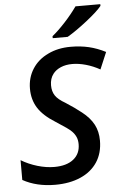

<svg xmlns="http://www.w3.org/2000/svg" viewBox="-62 -982 654 1035"><g transform="rotate(-5 265.0 -464.5)"><path d="M19.5 -31.7V-138.7Q60.1 -114.3 107.4 -100.3Q154.8 -86.4 198.2 -86.4Q264.6 -86.4 301.8 -116Q338.9 -145.5 338.9 -197.3Q338.9 -219.2 331.8 -235.8Q324.7 -252.4 310.1 -267.6Q299.3 -278.3 280.8 -291.3Q262.2 -304.2 224.6 -328.6Q160.2 -368.7 131.8 -413.8Q103.5 -459 103.5 -517.6Q103.5 -577.6 133.8 -625Q164.1 -672.4 219.2 -698.2Q272.5 -724.1 341.3 -724.1Q394.5 -724.1 439.9 -713.4Q485.4 -702.6 529.8 -679.7L491.2 -588.4Q454.6 -608.9 415.8 -619.9Q377 -630.9 342.3 -630.9Q307.1 -630.9 280 -619.4Q252.9 -607.9 237.3 -587.4Q218.3 -562.5 218.3 -526.4Q218.3 -493.2 233.4 -470.5Q248.5 -447.8 287.1 -425.8Q335.4 -395 372.1 -365.7Q414.6 -332.5 434.8 -294.4Q455.1 -256.3 455.1 -207Q455.1 -139.2 422.9 -90.3Q390.6 -41.5 331.8 -15.9Q272.9 9.8 194.8 9.8Q94.2 9.8 19.5 -31.7ZM386.7 -939H521V-929.7Q498 -900.9 437.7 -853.5Q377.4 -806.2 330.6 -778.8H249.5V-789.6Q281.2 -814.9 319.3 -856.2Q357.4 -897.5 386.7 -939Z"/></g></svg>

Font: Viking Open Sans Light
Style: Bold Italic
Weight: 600
Italic angle: -12°
Foundry: Ascender Corporation
Version: Version 2.000